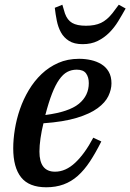

<svg xmlns="http://www.w3.org/2000/svg" viewBox="-20 -781 552 813"><path d="M176 12Q103 12 69.5 -30Q36 -72 36 -153Q36 -191 43 -234Q50 -277 64.5 -319Q79 -361 102 -399.5Q125 -438 156 -467.5Q187 -497 226.5 -514.5Q266 -532 315 -532Q341 -532 365.5 -526.5Q390 -521 409.5 -509Q429 -497 440.5 -477Q452 -457 452 -428Q452 -402 439 -374.5Q426 -347 393.5 -323Q361 -299 305 -282Q249 -265 164 -259Q156 -227 151.5 -195.5Q147 -164 147 -139Q147 -54 213 -54Q258 -54 298.5 -92Q339 -130 375 -198L409 -182Q385 -134 361 -97.5Q337 -61 309.5 -36.5Q282 -12 249 0Q216 12 176 12ZM172 -294Q272 -307 314 -341.5Q356 -376 356 -429Q356 -454 344.5 -470Q333 -486 305 -486Q283 -486 265 -476.5Q247 -467 231 -444.5Q215 -422 200.5 -385Q186 -348 172 -294ZM330 -594Q294 -594 272 -608Q250 -622 238 -644Q226 -666 220.5 -693.5Q215 -721 212 -748L244 -761L255 -724Q265 -696 285.5 -684Q306 -672 344 -672Q382 -672 407.5 -684Q433 -696 456 -725L483 -761L512 -745Q497 -718 480.5 -691Q464 -664 442.5 -642.5Q421 -621 393.5 -607.5Q366 -594 330 -594Z"/></svg>

Font: IBM Plex Serif Medm
Style: Italic
Weight: 500
Italic angle: -14°
Designer: Mike Abbink, Paul van der Laan, Pieter van Rosmalen
Foundry: Bold Monday
Version: Version 3.001